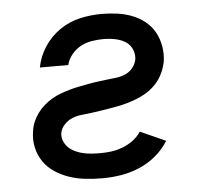

<svg xmlns="http://www.w3.org/2000/svg" viewBox="-44 -585 689 640"><g transform="rotate(-5 300.0 -265.0)"><path d="M274 8Q246 8 218 5Q190 2 164.5 -6.5Q139 -15 116.5 -29.5Q94 -44 79 -65.5Q64 -87 58 -114Q52 -141 57 -169Q59 -185 65.5 -200Q72 -215 81.5 -228Q91 -241 103.5 -252Q116 -263 130.5 -271.5Q145 -280 160 -285.5Q175 -291 190.5 -295.5Q206 -300 221.5 -303Q237 -306 252.5 -309Q268 -312 283.5 -314Q299 -316 314.5 -318Q330 -320 345.5 -321.5Q361 -323 376.5 -329Q392 -335 403 -348Q414 -361 417 -376Q419 -389 416 -401Q413 -413 406 -422.5Q399 -432 389 -438Q379 -444 367 -447.5Q355 -451 342.5 -452.5Q330 -454 318 -454Q299 -454 279.5 -451Q260 -448 242.5 -439Q225 -430 211.5 -414Q198 -398 193 -378H98Q105 -415 126 -447Q147 -479 178.5 -500.5Q210 -522 246 -530Q282 -538 318 -538Q344 -538 370 -534.5Q396 -531 419.5 -522Q443 -513 462.5 -497.5Q482 -482 494 -460.5Q506 -439 510.5 -413Q515 -387 511 -361Q508 -346 502 -331Q496 -316 486.5 -302.5Q477 -289 464.5 -278Q452 -267 438 -259Q424 -251 408.5 -245Q393 -239 377.5 -234.5Q362 -230 346.5 -227Q331 -224 315.5 -221.5Q300 -219 284.5 -216.5Q269 -214 253.5 -212Q238 -210 222.5 -208.5Q207 -207 192 -201Q177 -195 165 -182.5Q153 -170 150 -154Q148 -140 153.5 -127Q159 -114 168.5 -105Q178 -96 191 -90Q204 -84 217.5 -81Q231 -78 245.5 -77Q260 -76 274 -76Q293 -76 311.5 -78.5Q330 -81 348.5 -88Q367 -95 383.5 -107Q400 -119 411 -136L496 -98Q479 -70 453 -48.5Q427 -27 397 -14.5Q367 -2 336 3Q305 8 274 8Z"/></g></svg>

Font: Iosevka Curly Medium Extended
Style: Italic
Weight: 500
Width: 7
Italic angle: -9°
Monospace: yes
Designer: Belleve Invis
Foundry: Belleve Invis
Version: Version 11.1.0; ttfautohint (v1.8.3)